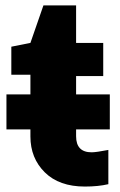

<svg xmlns="http://www.w3.org/2000/svg" viewBox="-20 -682 444 712"><path d="M3.9 -202.1V-332H92.8V-404.8H22V-508.8L92.8 -522.9L141.1 -662.1H262.2V-522.9H362.8V-399.9H262.2V-332H387.2V-202.1H262.2V-176.8Q262.2 -117.2 319.8 -117.2Q336.4 -117.2 381.8 -126V1Q344.2 9.8 294.9 9.8Q199.2 9.8 146 -43Q92.8 -95.7 92.8 -175.8V-202.1Z"/></svg>

Font: LT Superior Black
Style: Regular
Weight: 900
Designer: Daniel Lyons
Foundry: LyonsType
Version: Version 2.005